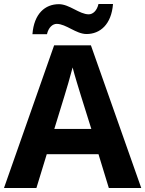

<svg xmlns="http://www.w3.org/2000/svg" viewBox="-20 -1011 730 965"><path d="M143 -839H216C224 -874 245 -891 265 -891C312 -891 362 -840 415 -840C483 -840 540 -888 548 -991H475C467 -956 446 -939 426 -939C379 -939 329 -990 276 -990C207 -990 151 -943 143 -839ZM527 -66H690L437 -783H252L0 -66H163L215 -236H475ZM387 -529 439 -363H253L304 -529C311 -551 335 -632 345 -672C355 -632 377 -562 387 -529Z"/></svg>

Font: Noto Sans Malayalam UI
Style: Bold
Weight: 700
Designer: Jelle Bosma - Monotype Design Team
Foundry: Monotype Imaging Inc.
Version: Version 2.104